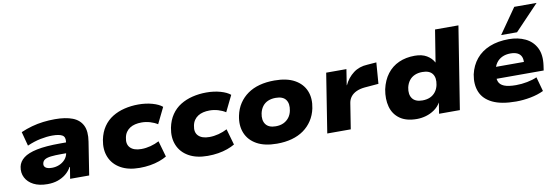

<svg xmlns="http://www.w3.org/2000/svg" viewBox="-57 -1191 4688 1617"><g transform="rotate(-10 2287.0 -383.0)"><path d="M245 11Q174 11 126.5 -13.5Q79 -38 57.5 -80Q36 -122 46 -173Q55 -216 93.5 -246Q132 -276 208 -292Q284 -308 407 -308H484L470 -218H400Q348 -218 313.5 -214Q279 -210 261 -199Q243 -188 239 -167Q234 -145 250.5 -131.5Q267 -118 306 -118Q338 -118 367.5 -130Q397 -142 418 -165.5Q439 -189 444 -221L459 -313Q465 -354 439 -369.5Q413 -385 354 -385Q307 -385 252 -374Q197 -363 138 -337L106 -458Q152 -478 200.5 -491.5Q249 -505 299 -511Q349 -517 399 -517Q490 -517 549.5 -494Q609 -471 634.5 -419.5Q660 -368 646 -281L602 0H439L455 -99H451Q433 -65 402.5 -40.5Q372 -16 333 -2.5Q294 11 245 11Z M1033 11Q936 11 871 -26Q806 -63 779 -128Q752 -193 768 -276Q781 -340 812.5 -386Q844 -432 890 -460.5Q936 -489 993 -503Q1050 -517 1113 -517Q1177 -517 1232 -501.5Q1287 -486 1316 -461L1249 -324Q1221 -342 1185.5 -352.5Q1150 -363 1113 -363Q1083 -363 1058 -357Q1033 -351 1013.5 -338.5Q994 -326 980.5 -306.5Q967 -287 962 -260Q950 -204 980.5 -173.5Q1011 -143 1074 -143Q1113 -143 1153 -153.5Q1193 -164 1227 -182L1266 -45Q1239 -29 1202.5 -16Q1166 -3 1123 4Q1080 11 1033 11Z M1615 11Q1518 11 1453 -26Q1388 -63 1361 -128Q1334 -193 1350 -276Q1363 -340 1394.5 -386Q1426 -432 1472 -460.5Q1518 -489 1575 -503Q1632 -517 1695 -517Q1759 -517 1814 -501.5Q1869 -486 1898 -461L1831 -324Q1803 -342 1767.5 -352.5Q1732 -363 1695 -363Q1665 -363 1640 -357Q1615 -351 1595.5 -338.5Q1576 -326 1562.5 -306.5Q1549 -287 1544 -260Q1532 -204 1562.5 -173.5Q1593 -143 1656 -143Q1695 -143 1735 -153.5Q1775 -164 1809 -182L1848 -45Q1821 -29 1784.5 -16Q1748 -3 1705 4Q1662 11 1615 11Z M2207 11Q2102 11 2035 -26.5Q1968 -64 1941.5 -129.5Q1915 -195 1932 -277Q1944 -335 1973.5 -379.5Q2003 -424 2047 -455Q2091 -486 2148.5 -501.5Q2206 -517 2276 -517Q2382 -517 2448.5 -480Q2515 -443 2541.5 -378.5Q2568 -314 2551 -230Q2539 -173 2509.5 -128Q2480 -83 2436.5 -52Q2393 -21 2335.5 -5Q2278 11 2207 11ZM2222 -135Q2260 -135 2288 -148Q2316 -161 2335 -185Q2354 -209 2361 -243Q2373 -303 2348 -337Q2323 -371 2262 -371Q2225 -371 2196.5 -359Q2168 -347 2149.5 -323Q2131 -299 2123 -264Q2111 -205 2136.5 -170Q2162 -135 2222 -135Z M2638 0 2718 -506H2891L2870 -372H2872Q2900 -432 2950.5 -470.5Q3001 -509 3072 -512L3149 -518L3135 -337L3015 -327Q2974 -323 2944 -309Q2914 -295 2896.5 -272.5Q2879 -250 2874 -221L2839 0Z M3404 11Q3313 11 3258.5 -28Q3204 -67 3186 -133.5Q3168 -200 3183 -282Q3200 -358 3240 -410.5Q3280 -463 3340 -490Q3400 -517 3476 -517Q3538 -517 3578.5 -493Q3619 -469 3639 -431H3640L3684 -705H3884L3772 0H3594L3609 -94Q3588 -58 3554 -34.5Q3520 -11 3481 0Q3442 11 3404 11ZM3476 -135Q3514 -135 3542 -147.5Q3570 -160 3589 -184.5Q3608 -209 3615 -243Q3627 -303 3602 -337Q3577 -371 3516 -371Q3479 -371 3450.5 -358.5Q3422 -346 3403.5 -322Q3385 -298 3377 -264Q3365 -205 3390.5 -170Q3416 -135 3476 -135Z M4252 11Q4126 11 4051.5 -25Q3977 -61 3950 -126Q3923 -191 3939 -276Q3956 -351 4000.5 -405Q4045 -459 4116 -488Q4187 -517 4281 -517Q4360 -517 4421.5 -487.5Q4483 -458 4513.5 -398Q4544 -338 4531 -247L4525 -206H4089L4105 -306H4388L4372 -289Q4377 -326 4367 -349.5Q4357 -373 4333.5 -384.5Q4310 -396 4274 -396Q4234 -396 4203 -381.5Q4172 -367 4152.5 -339.5Q4133 -312 4126 -272L4124 -260Q4117 -214 4127.5 -184Q4138 -154 4174 -139.5Q4210 -125 4275 -125Q4323 -125 4371.5 -134.5Q4420 -144 4455 -160L4489 -37Q4439 -13 4376 -1Q4313 11 4252 11ZM4224 -562 4374 -777H4565L4360 -562Z"/></g></svg>

Font: Nunito Sans 7pt SemiExpanded Black
Style: Italic
Weight: 900
Width: 6
Italic angle: -9°
Designer: Vernon Adams
Foundry: Vernon Adams
Version: Version 3.101;gftools[0.9.27]